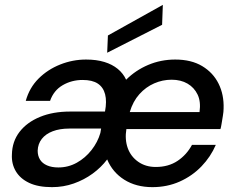

<svg xmlns="http://www.w3.org/2000/svg" viewBox="-20 -758 975 790"><path d="M194 12Q137 12 100 -5.5Q63 -23 45 -53.5Q27 -84 29 -122Q30 -176 60.5 -215.5Q91 -255 144.5 -277Q198 -299 268 -299H412Q420 -341 412.5 -370Q405 -399 382.5 -414Q360 -429 320 -429Q275 -429 238 -407.5Q201 -386 186 -343H86Q101 -397 138.5 -434.5Q176 -472 227.5 -492.5Q279 -513 334 -513Q377 -513 409.5 -503Q442 -493 464.5 -474.5Q487 -456 499 -430Q538 -469 590 -491Q642 -513 701 -513Q767 -513 812 -486Q857 -459 879.5 -413.5Q902 -368 900 -311Q900 -299 897 -281Q894 -263 891.5 -247.5Q889 -232 887 -227H500Q493 -184 505.5 -149Q518 -114 548.5 -92.5Q579 -71 621 -71Q673 -71 710.5 -96Q748 -121 770 -162H868Q847 -113 809 -73.5Q771 -34 719.5 -11Q668 12 607 12Q540 12 491.5 -18.5Q443 -49 421 -102Q396 -69 361 -43.5Q326 -18 283.5 -3Q241 12 194 12ZM220 -69Q261 -69 296 -88.5Q331 -108 356.5 -140.5Q382 -173 393 -211L396 -229H265Q226 -229 197 -218Q168 -207 152 -186.5Q136 -166 135 -138Q135 -117 144.5 -101.5Q154 -86 173.5 -77.5Q193 -69 220 -69ZM514 -297H801Q807 -340 793 -369Q779 -398 751.5 -414Q724 -430 686 -430Q649 -430 614.5 -415Q580 -400 553.5 -370.5Q527 -341 514 -297ZM421 -541 424 -612 650 -738 647 -656Z"/></svg>

Font: DM Sans 18pt Medium
Style: Italic
Weight: 500
Italic angle: -10°
Designer: Colophon Foundry, Jonny Pinhorn
Foundry: Colophon Foundry
Version: Version 4.004;gftools[0.9.30]